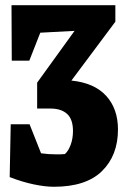

<svg xmlns="http://www.w3.org/2000/svg" viewBox="-20 -512 473 734"><path d="M17 165 21 -37H93L137 74Q164 78 193 78Q202 78 210.5 78Q219 78 228 77Q241 66 250 42Q259 18 259 -11Q259 -56 236.5 -76.5Q214 -97 173 -97H122V-196L265 -394L134 -387L92 -280H25L24 -492H421V-429L253 -204Q341 -195 386 -145.5Q431 -96 431 -17Q431 82 370 142Q309 202 186 202Q153 202 109.5 193Q66 184 17 165Z"/></svg>

Font: Piazzolla ExtraBold
Style: Regular
Weight: 800
Designer: Juan Pablo del Peral
Foundry: Huerta Tipografica
Version: Version 1.330